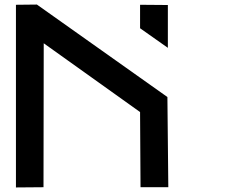

<svg xmlns="http://www.w3.org/2000/svg" viewBox="-20 -822 1108 843"><path d="M717 -612 595 -698V-801L717 -800ZM50 1V-801L142 -802L715 -396L719 0H597L595 -330L172 -632L171 0Z"/></svg>

Font: FoundationLogo
Style: Medium
Weight: 500
Version: Version 0.3